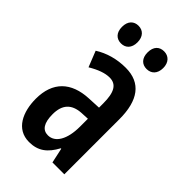

<svg xmlns="http://www.w3.org/2000/svg" viewBox="-226 -807 892 892"><g transform="rotate(45 219.5 -361.0)"><path d="M78 -674C78 -635 100 -616 129 -616C159 -616 180 -636 180 -674C180 -711 159 -732 129 -732C100 -732 78 -713 78 -674ZM246 -674C246 -636 267 -616 297 -616C327 -616 349 -636 349 -674C349 -711 327 -732 297 -732C267 -732 246 -713 246 -674ZM225 -552C167 -552 114 -537 70 -509L101 -431C141 -455 175 -467 204 -467C249 -467 268 -433 268 -361V-333L205 -330C93 -325 31 -265 31 -155C31 -69 66 10 151 10C210 10 246 -18 276 -74H279L295 0H373V-362C373 -485 325 -552 225 -552ZM268 -260V-208C268 -125 238 -74 191 -74C156 -74 137 -101 137 -159C137 -222 167 -254 227 -258Z"/></g></svg>

Font: Noto Sans Display Condensed Medium
Style: Regular
Weight: 500
Width: 3
Designer: Monotype Design Team
Foundry: Monotype Imaging Inc.
Version: Version 1.900